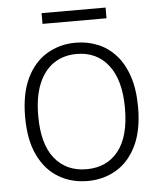

<svg xmlns="http://www.w3.org/2000/svg" viewBox="-55 -823 737 883"><g transform="rotate(-5 313.5 -382.0)"><path d="M314 11Q240.5 11 181.2 -23.8Q122 -58.5 87.5 -129.2Q53 -200 53 -307Q53 -414.5 87.2 -485.5Q121.5 -556.5 180.8 -592Q240 -627.5 314 -627.5Q367 -627.5 414 -608.8Q461 -590 497 -551Q533 -512 553.8 -451.2Q574.5 -390.5 574.5 -307Q574.5 -200 540 -129.2Q505.5 -58.5 446.5 -23.8Q387.5 11 314 11ZM314 -43.5Q407.5 -43.5 460.8 -110.2Q514 -177 514 -308Q514 -437.5 460.5 -506.5Q407 -575.5 314 -575.5Q253 -575.5 208 -545Q163 -514.5 138.2 -454.8Q113.5 -395 113.5 -307Q113.5 -176.5 167.2 -110Q221 -43.5 314 -43.5ZM465.5 -727H170V-776.5H465.5Z"/></g></svg>

Font: Betina Sans Light
Style: Regular
Weight: 300
Designer: Jonathan Pinhorn (font) & Cristiano Sobral (main changes)
Version: Version 2.001;October 6, 2020;FontCreator 13.0.0.2681 64-bit